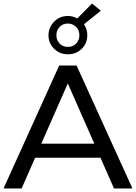

<svg xmlns="http://www.w3.org/2000/svg" viewBox="-21 -1073 774 1093"><path d="M733 0H628L551 -175H179L102 0H-1L316 -700H415ZM516 -255 365 -598 214 -255ZM365 -764Q319 -764 287 -795.5Q255 -827 255 -872Q255 -916 286.5 -949Q318 -982 365 -982Q394 -982 419 -968L503 -1053L553 -1012L457 -935Q476 -907 476 -872Q476 -827 444.5 -795.5Q413 -764 365 -764ZM365 -806Q395 -806 413 -825.5Q431 -845 431 -872Q431 -902 411.5 -920.5Q392 -939 365 -939Q337 -939 318.5 -920Q300 -901 300 -872Q300 -844 318.5 -825Q337 -806 365 -806Z"/></svg>

Font: Argentum Novus
Style: Regular
Weight: 400
Designer: Julieta Ulanovsky
Foundry: Julieta Ulanovsky
Version: Version 7.20;July 27, 2021;FontCreator 13.0.0.2683 64-bit